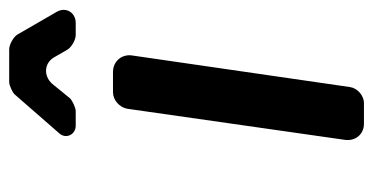

<svg xmlns="http://www.w3.org/2000/svg" viewBox="-212 -580 792 407"><g transform="rotate(-90 183.5 -376.0)"><path d="M362 -652 314 -735C309 -743 293 -752 283 -752H213C207 -752 191 -745 187 -740L105 -646C92 -632 102 -611 121 -611H152C159 -611 174 -618 179 -623L210 -661C227 -680 255 -678 267 -655L282 -629C287 -620 303 -611 313 -611H339C361 -611 374 -632 362 -652ZM203 -30 270 -492C273 -514 257 -532 235 -532H192C175 -532 160 -518 157 -502L91 -40C88 -18 103 0 125 0H169C185 0 201 -14 203 -30Z"/></g></svg>

Font: Trueno
Style: RoundIt
Weight: 400
Designer: Julieta Ulanovsky, Jasper
Foundry: Julieta Ulanovsky, Cannot Into Space Fonts
Version: Version 3.001